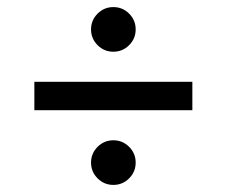

<svg xmlns="http://www.w3.org/2000/svg" viewBox="-20 -621 640 542"><path d="M300 -475Q274 -475 255.5 -493.5Q237 -512 237 -538Q237 -564 255.5 -582.5Q274 -601 300 -601Q326 -601 344.5 -582.5Q363 -564 363 -538Q363 -512 344.5 -493.5Q326 -475 300 -475ZM77 -390H523V-310H77ZM300 -99Q274 -99 255.5 -117.5Q237 -136 237 -162Q237 -188 255.5 -206.5Q274 -225 300 -225Q326 -225 344.5 -206.5Q363 -188 363 -162Q363 -136 344.5 -117.5Q326 -99 300 -99Z"/></svg>

Font: Epunda Sans Medium
Style: Regular
Weight: 500
Designer: Simon Atzbach
Foundry: typofactur
Version: Version 2.204; ttfautohint (v1.8.4.7-5d5b)